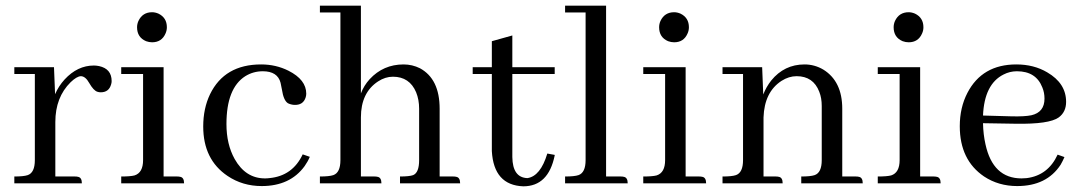

<svg xmlns="http://www.w3.org/2000/svg" viewBox="-20 -655 3863 686"><path d="M248 -24.4C252 -24.4 255.2 -24.1 257.8 -23.4C267.6 -22.1 272.5 -14.3 272.5 0H31.2V-24.4C53.4 -24.4 69.3 -26 79.1 -29.3C96 -35.2 104.5 -53.1 104.5 -83V-390.6H31.2V-415H172.9L176.8 -318.4C185.2 -337.9 196.6 -355.5 210.9 -371.1C241.5 -404.3 276.4 -420.9 315.4 -420.9C321.3 -420.9 327.5 -420.2 334 -418.9C363.9 -412.4 378.9 -394.5 378.9 -365.2C378.9 -361.3 378.3 -357.4 377 -353.5C371.7 -334.6 359.4 -325.2 339.8 -325.2C335.9 -325.2 332 -325.8 328.1 -327.1C319 -329.8 309.2 -340.2 298.8 -358.4C289.7 -374.7 279.6 -382.8 268.6 -382.8C258.8 -382.2 246.7 -375 232.4 -361.3C196 -325.5 177.7 -278 177.7 -218.8V-24.4Z M613.3 -24.4C616.5 -24.4 619.8 -24.1 623 -23.4C632.8 -22.1 637.7 -14.3 637.7 0H413.1V-24.4C435.2 -24.4 451.2 -25.7 460.9 -28.3C481.1 -34.8 491.2 -53.1 491.2 -83V-390.6H413.1V-415H564.5V-24.4ZM576.2 -557.6C576.2 -549.8 574.5 -542.3 571.3 -535.2C562.2 -514.3 546.2 -503.9 523.4 -503.9C516.3 -503.9 509.1 -505.2 502 -507.8C480.5 -516.9 469.7 -533.5 469.7 -557.6C469.7 -565.4 471.4 -572.9 474.6 -580.1C484.4 -600.9 500.7 -611.3 523.4 -611.3C530.6 -611.3 538.1 -609.7 545.9 -606.4C566.1 -596.7 576.2 -580.4 576.2 -557.6Z M706.1 -203.1C706.1 -246.1 714.2 -284.5 730.5 -318.4C765 -389.3 825.8 -424.8 913.1 -424.8C948.2 -424.8 980.8 -417.3 1010.7 -402.3C1053.1 -380.9 1074.2 -353.5 1074.2 -320.3C1074.2 -316.4 1073.6 -312.2 1072.3 -307.6C1066.4 -288.1 1052.4 -279 1030.3 -280.3C1022.5 -280.9 1015.3 -282.9 1008.8 -286.1C998.4 -292.6 991.2 -308.9 987.3 -335C985.4 -346 983.7 -354.2 982.4 -359.4C975.3 -386.7 954.1 -400.4 918.9 -400.4C896.2 -400.4 875.3 -394.5 856.4 -382.8C811.5 -354.2 789.1 -297.2 789.1 -211.9C789.1 -163.7 798.8 -122.1 818.4 -86.9C844.4 -40.7 880.5 -17.6 926.8 -17.6C932 -17.6 937.2 -17.9 942.4 -18.6C997.7 -23.8 1037.4 -52.1 1061.5 -103.5L1086.9 -94.7C1082.4 -83.7 1076.2 -72.6 1068.4 -61.5C1033.9 -14 982.7 9.8 915 9.8C869.5 9.8 828.8 -2.3 793 -26.4C735 -65.4 706.1 -124.3 706.1 -203.1Z M1318.4 -24.4C1322.3 -24.4 1325.5 -24.1 1328.1 -23.4C1337.9 -22.1 1342.8 -14.3 1342.8 0H1123V-24.4C1145.2 -24.4 1161.1 -26 1170.9 -29.3C1187.8 -35.2 1196.3 -53.1 1196.3 -83V-610.4H1123V-634.8H1269.5V-321.3C1276.7 -340.2 1287.1 -357.1 1300.8 -372.1C1333.3 -407.2 1373.7 -424.8 1421.9 -424.8C1442.7 -424.8 1462.2 -420.2 1480.5 -411.1C1527.3 -385.7 1550.8 -337.6 1550.8 -266.6V-24.4H1599.6C1603.5 -24.4 1606.8 -24.1 1609.4 -23.4C1619.1 -22.1 1624 -14.3 1624 0H1409.2V-24.4C1431.3 -24.4 1446.9 -26 1456.1 -29.3C1470.4 -35.2 1477.5 -53.1 1477.5 -83V-266.6C1477.5 -288.1 1474 -307.6 1466.8 -325.2C1451.2 -362.3 1423.5 -380.9 1383.8 -380.9C1365.6 -380.9 1348 -375.3 1331.1 -364.3C1290 -337.6 1269.5 -294.6 1269.5 -235.4V-24.4Z M1668.9 -390.6V-415H1737.3V-507.8L1810.5 -528.3V-415H1961.9V-390.6H1810.5V-93.8C1811.2 -44.9 1829.1 -19.9 1864.3 -18.6C1895.5 -23.1 1919.3 -52.4 1935.5 -106.4L1961.9 -101.6V-99.6C1946.9 -26 1909.5 10.7 1849.6 10.7C1779.3 8.1 1741.9 -33.9 1737.3 -115.2V-390.6Z M2198.2 -24.4C2202.1 -24.4 2205.4 -24.1 2208 -23.4C2217.8 -22.1 2222.7 -14.3 2222.7 0H1999V-24.4C2021.2 -24.4 2037.1 -26 2046.9 -29.3C2063.8 -35.2 2072.3 -53.1 2072.3 -83V-610.4H1999V-634.8H2145.5V-24.4Z M2478.5 -24.4C2481.8 -24.4 2485 -24.1 2488.3 -23.4C2498 -22.1 2502.9 -14.3 2502.9 0H2278.3V-24.4C2300.5 -24.4 2316.4 -25.7 2326.2 -28.3C2346.4 -34.8 2356.4 -53.1 2356.4 -83V-390.6H2278.3V-415H2429.7V-24.4ZM2441.4 -557.6C2441.4 -549.8 2439.8 -542.3 2436.5 -535.2C2427.4 -514.3 2411.5 -503.9 2388.7 -503.9C2381.5 -503.9 2374.3 -505.2 2367.2 -507.8C2345.7 -516.9 2335 -533.5 2335 -557.6C2335 -565.4 2336.6 -572.9 2339.8 -580.1C2349.6 -600.9 2365.9 -611.3 2388.7 -611.3C2395.8 -611.3 2403.3 -609.7 2411.1 -606.4C2431.3 -596.7 2441.4 -580.4 2441.4 -557.6Z M2752 -24.4C2755.9 -24.4 2759.1 -24.1 2761.7 -23.4C2771.5 -22.1 2776.4 -14.3 2776.4 0H2561.5V-24.4C2583.7 -24.4 2599.6 -26 2609.4 -29.3C2626.3 -35.2 2634.8 -53.1 2634.8 -83V-390.6H2561.5V-415H2703.1L2707 -317.4C2714.2 -335.6 2723.6 -352.2 2735.4 -367.2C2766.6 -405.6 2806.3 -424.8 2854.5 -424.8C2878.6 -424.8 2901 -418.6 2921.9 -406.2C2966.8 -378.3 2989.3 -331.7 2989.3 -266.6V-24.4H3038.1C3042 -24.4 3045.2 -24.1 3047.9 -23.4C3057.6 -22.1 3062.5 -14.3 3062.5 0H2842.8V-24.4C2864.9 -24.4 2880.9 -26 2890.6 -29.3C2907.6 -35.2 2916 -53.1 2916 -83V-276.4C2916 -295.2 2913.1 -312.2 2907.2 -327.1C2892.9 -364.3 2865.9 -382.8 2826.2 -382.8C2807.9 -382.8 2790 -377.3 2772.5 -366.2C2731.4 -339.5 2710 -295.9 2708 -235.4V-24.4Z M3316.4 -24.4C3319.7 -24.4 3322.9 -24.1 3326.2 -23.4C3335.9 -22.1 3340.8 -14.3 3340.8 0H3116.2V-24.4C3138.3 -24.4 3154.3 -25.7 3164.1 -28.3C3184.2 -34.8 3194.3 -53.1 3194.3 -83V-390.6H3116.2V-415H3267.6V-24.4ZM3279.3 -557.6C3279.3 -549.8 3277.7 -542.3 3274.4 -535.2C3265.3 -514.3 3249.3 -503.9 3226.6 -503.9C3219.4 -503.9 3212.2 -505.2 3205.1 -507.8C3183.6 -516.9 3172.9 -533.5 3172.9 -557.6C3172.9 -565.4 3174.5 -572.9 3177.7 -580.1C3187.5 -600.9 3203.8 -611.3 3226.6 -611.3C3233.7 -611.3 3241.2 -609.7 3249 -606.4C3269.2 -596.7 3279.3 -580.4 3279.3 -557.6Z M3613.3 -400.4C3596.4 -400.4 3580.4 -396.5 3565.4 -388.7C3519.9 -365.9 3495.4 -317.1 3492.2 -242.2L3595.7 -239.3C3625.7 -238.6 3648.8 -239.9 3665 -243.2C3696.3 -250.3 3711.9 -270.2 3711.9 -302.7C3711.9 -317.1 3709.3 -330.4 3704.1 -342.8C3689.1 -381.2 3658.9 -400.4 3613.3 -400.4ZM3783.2 -93.8C3779.3 -84.6 3774.7 -75.5 3769.5 -66.4C3736.3 -15.6 3684.6 9.8 3614.3 9.8C3570 9.8 3530.6 -1.6 3496.1 -24.4C3438.2 -63.5 3409.2 -123.4 3409.2 -204.1C3409.2 -248.4 3418.3 -288.1 3436.5 -323.2C3471.7 -391 3529.9 -424.8 3611.3 -424.8C3653 -424.8 3689.8 -415.4 3721.7 -396.5C3766.6 -370.4 3789.1 -335.3 3789.1 -291C3789.1 -266.9 3780.3 -248.4 3762.7 -235.4C3739.9 -219.1 3688.8 -211.6 3609.4 -212.9L3492.2 -214.8C3492.8 -187.5 3495.8 -162.4 3501 -139.6C3518.6 -58.3 3561.5 -17.6 3629.9 -17.6C3635.7 -17.6 3641.9 -17.9 3648.4 -18.6C3699.2 -25.1 3736 -53.1 3758.8 -102.5Z"/></svg>

Font: Abhaya Libre
Style: Regular
Weight: 400
Designer: Pushpananda Ekanayake, Sol Matas, Pathum Egodawatta
Foundry: Mooniak
Version: Version 1.041; ; ttfautohint (v1.5)